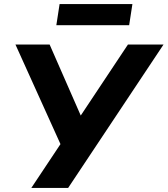

<svg xmlns="http://www.w3.org/2000/svg" viewBox="-20 -924 824 944"><path d="M134 0 293 -239 287 -194 56 -705H224L377 -356L609 -705H784L315 0ZM257 -800 273 -904H631L615 -800Z"/></svg>

Font: Nunito Sans 7pt ExtraBold
Style: Italic
Weight: 800
Italic angle: -9°
Designer: Vernon Adams
Foundry: Vernon Adams
Version: Version 3.101;gftools[0.9.27]